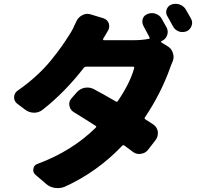

<svg xmlns="http://www.w3.org/2000/svg" viewBox="-20 -883 1040 990"><path d="M837.9 -743.2Q844.7 -731.4 844.7 -718.8Q844.7 -710 841.8 -701.2Q834 -679.7 812.5 -670.9Q810.5 -669.9 810.5 -667.5Q810.5 -665 812.5 -664.1L845.7 -643.6Q866.2 -630.9 872.1 -607.4Q875 -598.6 875 -589.8Q875 -575.2 868.2 -561.5Q861.3 -545.9 856.4 -531.2Q808.6 -398.4 727.5 -278.3Q722.7 -272.5 729.5 -267.6Q752 -252.9 770.5 -241.2Q790 -227.5 793.9 -204.1Q793.9 -199.2 793.9 -195.3Q793.9 -177.7 783.2 -162.1L743.2 -110.4Q728.5 -91.8 705.1 -89.8Q702.1 -88.9 698.2 -88.9Q678.7 -88.9 663.1 -101.6Q644.5 -115.2 621.1 -132.8Q615.2 -136.7 610.4 -131.8Q481.4 3.9 313.5 80.1Q295.9 86.9 277.3 86.9Q270.5 86.9 262.7 85.9Q236.3 82 216.8 64.5L162.1 17.6Q151.4 7.8 151.4 -5.9Q151.4 -9.8 152.3 -13.7Q155.3 -32.2 173.8 -38.1Q350.6 -103.5 473.6 -224.6Q479.5 -230.5 472.7 -234.4Q415 -271.5 360.4 -304.7Q341.8 -316.4 337.9 -337.9Q336.9 -342.8 336.9 -346.7Q336.9 -363.3 349.6 -377L376 -407.2Q392.6 -425.8 418 -430.7Q424.8 -431.6 430.7 -431.6Q448.2 -431.6 464.8 -422.9Q526.4 -389.6 578.1 -359.4Q584 -356.4 587.9 -362.3Q652.3 -458 671.9 -532.2Q672.9 -534.2 671.4 -536.6Q669.9 -539.1 667 -539.1H424.8Q417 -539.1 412.1 -533.2Q315.4 -408.2 200.2 -317.4Q180.7 -301.8 155.3 -301.8Q155.3 -301.8 154.3 -301.8Q128.9 -302.7 108.4 -318.4L68.4 -348.6Q52.7 -361.3 52.7 -380.9Q52.7 -403.3 71.3 -416Q122.1 -451.2 166 -491.2Q210 -531.2 243.2 -572.3Q276.4 -613.3 296.4 -641.6Q316.4 -669.9 339.8 -707Q356.4 -732.4 373 -771.5Q382.8 -793.9 404.3 -804.7Q417 -811.5 430.7 -811.5Q439.5 -811.5 448.2 -808.6L512.7 -789.1Q533.2 -782.2 541 -762.7Q543 -754.9 543 -747.1Q543 -735.4 536.1 -723.6Q525.4 -705.1 511.7 -682.6Q510.7 -680.7 511.7 -678.2Q512.7 -675.8 515.6 -675.8H673.8Q710.9 -675.8 747.1 -682.6Q753.9 -683.6 751 -690.4Q733.4 -724.6 719.7 -749Q713.9 -759.8 713.9 -770.5Q713.9 -777.3 715.8 -785.2Q721.7 -803.7 740.2 -810.5Q751 -815.4 762.7 -815.4Q772.5 -815.4 781.2 -812.5Q802.7 -805.7 813.5 -787.1Q825.2 -766.6 837.9 -743.2ZM843.8 -797.9Q836.9 -808.6 836.9 -819.3Q836.9 -826.2 838.9 -833Q844.7 -851.6 863.3 -859.4Q874 -863.3 885.7 -863.3Q895.5 -863.3 904.3 -860.4Q925.8 -853.5 937.5 -835Q951.2 -812.5 964.8 -787.1Q970.7 -776.4 970.7 -765.6Q970.7 -757.8 967.8 -750Q960.9 -730.5 942.4 -721.7Q931.6 -717.8 920.9 -717.8Q911.1 -717.8 902.3 -720.7Q881.8 -728.5 872.1 -747.1Q857.4 -774.4 843.8 -797.9Z"/></svg>

Font: Gen Jyuu Gothic Heavy
Style: Bold
Weight: 900
Designer: [Source Han Sans]
Ryoko NISHIZUKA  (kana & ideographs); Paul D. Hunt (Latin, Greek & Cyrillic); Wenlong ZHANG  (bopomofo
Version: Version 1.002.20150607